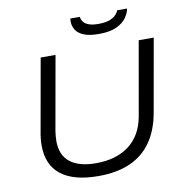

<svg xmlns="http://www.w3.org/2000/svg" viewBox="-93 -957 1012 1057"><g transform="rotate(-10 412.5 -428.5)"><path d="M374 12Q235 12 164 -43.5Q93 -99 93 -208Q93 -225 95 -245.5Q97 -266 101 -286L172 -686H255L182 -275Q180 -262 178.5 -246.5Q177 -231 177 -218Q177 -139 227 -99.5Q277 -60 372 -60Q485 -60 556.5 -114Q628 -168 647 -271L720 -686H804L732 -279Q715 -183 669.5 -118Q624 -53 550 -20.5Q476 12 374 12ZM511 -758Q456 -758 425 -771.5Q394 -785 381.5 -806.5Q369 -828 369 -851Q369 -856 369 -860.5Q369 -865 370 -869H423Q423 -867 424 -863.5Q425 -860 426 -856Q429 -846 438.5 -836Q448 -826 467 -819.5Q486 -813 518 -813Q558 -813 581.5 -822.5Q605 -832 617 -845.5Q629 -859 632 -869H687Q683 -844 664.5 -818Q646 -792 609 -775Q572 -758 511 -758Z"/></g></svg>

Font: Archivo SemiExpanded Light
Style: Italic
Weight: 300
Width: 6
Italic angle: -10°
Designer: Hector Gatti
Foundry: Omnibus-Type
Version: Version 2.001